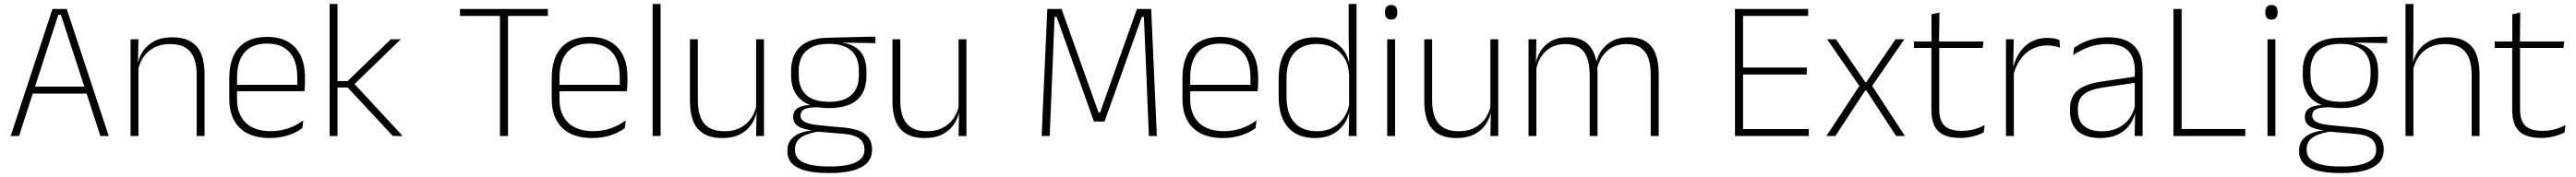

<svg xmlns="http://www.w3.org/2000/svg" viewBox="-20 -684 12931 890"><path d="M33.5 0 243.5 -639H315L526 0H484L286 -609.5H272.5L75.5 0ZM133 -213.5V-248.5H426V-213.5Z M967.5 0V-308Q967.5 -356 954.5 -390.5Q941.5 -425 912 -443.8Q882.5 -462.5 833 -462.5Q787.5 -462.5 753.5 -444.5Q719.5 -426.5 699 -395.2Q678.5 -364 671.5 -324L660.5 -356H670.5Q676 -394 697 -426Q718 -458 755 -477.2Q792 -496.5 844 -496.5Q903.5 -496.5 939.2 -474.2Q975 -452 991 -410.8Q1007 -369.5 1007 -311.5V0ZM635.5 0V-486.5H675L672.5 -362.5L675 -361V0Z M1334 10Q1236 10 1183.5 -41.2Q1131 -92.5 1131 -187V-290.5Q1131 -391.5 1179.5 -445Q1228 -498.5 1321 -498.5Q1383 -498.5 1425.2 -474.2Q1467.5 -450 1489.2 -404.8Q1511 -359.5 1511 -295.5V-278Q1511 -265.5 1510.5 -252.8Q1510 -240 1508.5 -225.5H1472Q1472.5 -245.5 1472.5 -263.2Q1472.5 -281 1472.5 -296Q1472.5 -350.5 1455.2 -388Q1438 -425.5 1404.2 -445.2Q1370.5 -465 1321 -465Q1247 -465 1208.5 -421Q1170 -377 1170 -293V-245V-239V-184.5Q1170 -147 1181 -117.5Q1192 -88 1213.2 -67.2Q1234.5 -46.5 1266 -35.5Q1297.5 -24.5 1339 -24.5Q1386 -24.5 1426.5 -38.5Q1467 -52.5 1502.5 -78.5L1498 -40Q1467.5 -17 1425.8 -3.5Q1384 10 1334 10ZM1151 -225.5V-257.5H1498.5V-225.5Z M1952.5 0 1725.5 -244H1667.5V-276.5H1725.5L1942 -486.5H1992L1753 -254.5V-269L2002 0ZM1635 0V-664H1674.5V0Z M2490 0V-634.5H2530.5V0ZM2289.5 -604V-639H2730.5V-604Z M2953 10Q2855 10 2802.5 -41.2Q2750 -92.5 2750 -187V-290.5Q2750 -391.5 2798.5 -445Q2847 -498.5 2940 -498.5Q3002 -498.5 3044.2 -474.2Q3086.5 -450 3108.2 -404.8Q3130 -359.5 3130 -295.5V-278Q3130 -265.5 3129.5 -252.8Q3129 -240 3127.5 -225.5H3091Q3091.5 -245.5 3091.5 -263.2Q3091.5 -281 3091.5 -296Q3091.5 -350.5 3074.2 -388Q3057 -425.5 3023.2 -445.2Q2989.5 -465 2940 -465Q2866 -465 2827.5 -421Q2789 -377 2789 -293V-245V-239V-184.5Q2789 -147 2800 -117.5Q2811 -88 2832.2 -67.2Q2853.5 -46.5 2885 -35.5Q2916.5 -24.5 2958 -24.5Q3005 -24.5 3045.5 -38.5Q3086 -52.5 3121.5 -78.5L3117 -40Q3086.5 -17 3044.8 -3.5Q3003 10 2953 10ZM2770 -225.5V-257.5H3117.5V-225.5Z M3256.5 0V-664H3296.5V0Z M3483.5 -486.5V-178.5Q3483.5 -130.5 3496.5 -96Q3509.5 -61.5 3539 -42.8Q3568.5 -24 3618 -24Q3664 -24 3697.8 -42Q3731.5 -60 3752.2 -91.2Q3773 -122.5 3779.5 -162.5L3790.5 -130.5H3780.5Q3775 -93 3754 -60.8Q3733 -28.5 3696.2 -9.2Q3659.5 10 3607 10Q3548 10 3512 -12.2Q3476 -34.5 3460 -75.8Q3444 -117 3444 -175V-486.5ZM3815.5 -486.5V0H3776L3778.5 -123.5L3776 -125.5V-486.5Z M4142.5 -140.5Q4050.5 -140.5 4001 -182.8Q3951.5 -225 3951.5 -306V-328Q3951.5 -376.5 3970.5 -413.5Q3989.5 -450.5 4031 -471.8Q4072.5 -493 4139 -494.5L4375 -500V-467L4201.5 -470V-470.5Q4249 -464.5 4277.2 -444.8Q4305.5 -425 4317.8 -394.5Q4330 -364 4330 -325V-302Q4330 -222 4282.2 -181.2Q4234.5 -140.5 4142.5 -140.5ZM4139.5 153H4149Q4200 153 4238.2 144.8Q4276.5 136.5 4298.2 118.2Q4320 100 4320 69V67Q4320 32.5 4294.8 12.8Q4269.5 -7 4210 -11.5L4079 -22.5L4097.5 -23.5Q4060 -18.5 4031.5 -8.2Q4003 2 3987 20.2Q3971 38.5 3971 66.5V68Q3971 100.5 3992.2 119Q4013.5 137.5 4051.5 145.2Q4089.5 153 4139.5 153ZM4138 186Q4076.5 186 4030.5 175.5Q3984.5 165 3958.8 140.8Q3933 116.5 3933 75V73Q3933 39.5 3950.8 18Q3968.5 -3.5 3998 -14.8Q4027.5 -26 4062.5 -29.5L4061.5 -28.5Q4009 -33.5 3985.5 -50.2Q3962 -67 3962 -95.5V-96Q3962 -114 3970.8 -127Q3979.5 -140 3999 -147.5Q4018.5 -155 4049.5 -155.5V-163L4117.5 -144L4079 -144.5Q4034 -144 4016.5 -133.8Q3999 -123.5 3999 -103.5V-103Q3999 -81.5 4021.8 -70Q4044.5 -58.5 4100.5 -53.5L4217 -42.5Q4292 -35.5 4325 -8.2Q4358 19 4358 66.5V69Q4358 111 4331.8 136.8Q4305.5 162.5 4258.5 174.2Q4211.5 186 4148.5 186ZM4142 -172Q4191.5 -172 4224.8 -187Q4258 -202 4275 -232Q4292 -262 4292 -305.5V-329.5Q4292 -372 4275.5 -402Q4259 -432 4226.2 -447.8Q4193.5 -463.5 4145 -463.5H4141Q4087.5 -463.5 4054 -446.2Q4020.5 -429 4005.2 -398.5Q3990 -368 3990 -328.5V-307Q3990 -262.5 4007 -232.5Q4024 -202.5 4057.8 -187.2Q4091.5 -172 4142 -172Z M4500 -486.5V-178.5Q4500 -130.5 4513 -96Q4526 -61.5 4555.5 -42.8Q4585 -24 4634.5 -24Q4680.5 -24 4714.2 -42Q4748 -60 4768.8 -91.2Q4789.5 -122.5 4796 -162.5L4807 -130.5H4797Q4791.5 -93 4770.5 -60.8Q4749.5 -28.5 4712.8 -9.2Q4676 10 4623.5 10Q4564.5 10 4528.5 -12.2Q4492.5 -34.5 4476.5 -75.8Q4460.5 -117 4460.5 -175V-486.5ZM4832 -486.5V0H4792.5L4795 -123.5L4792.5 -125.5V-486.5Z M5209.5 0 5238 -639H5309.5L5495 -118.5H5503L5688 -639H5759.5L5788 0H5748L5735.5 -303.5L5723 -599H5712.5L5525.5 -73H5472L5285 -599H5274.5L5262.5 -303L5250 0Z M6119.5 10Q6021.5 10 5969 -41.2Q5916.5 -92.5 5916.5 -187V-290.5Q5916.5 -391.5 5965 -445Q6013.5 -498.5 6106.5 -498.5Q6168.5 -498.5 6210.8 -474.2Q6253 -450 6274.8 -404.8Q6296.5 -359.5 6296.5 -295.5V-278Q6296.5 -265.5 6296 -252.8Q6295.5 -240 6294 -225.5H6257.5Q6258 -245.5 6258 -263.2Q6258 -281 6258 -296Q6258 -350.5 6240.8 -388Q6223.5 -425.5 6189.8 -445.2Q6156 -465 6106.5 -465Q6032.5 -465 5994 -421Q5955.5 -377 5955.5 -293V-245V-239V-184.5Q5955.5 -147 5966.5 -117.5Q5977.5 -88 5998.8 -67.2Q6020 -46.5 6051.5 -35.5Q6083 -24.5 6124.5 -24.5Q6171.5 -24.5 6212 -38.5Q6252.5 -52.5 6288 -78.5L6283.5 -40Q6253 -17 6211.2 -3.5Q6169.5 10 6119.5 10ZM5936.5 -225.5V-257.5H6284V-225.5Z M6582 10Q6493.5 10 6446.5 -43.8Q6399.5 -97.5 6399.5 -199V-287.5Q6399.5 -389 6446.8 -442.8Q6494 -496.5 6584 -496.5Q6632.5 -496.5 6670.2 -477.8Q6708 -459 6730.2 -425.2Q6752.5 -391.5 6755 -345.5H6768L6753 -309.5Q6750 -360.5 6728 -394.5Q6706 -428.5 6670.8 -445.8Q6635.5 -463 6592 -463Q6518 -463 6478.5 -419Q6439 -375 6439 -290V-197.5Q6439 -112.5 6478.5 -68.2Q6518 -24 6593 -24Q6636.5 -24 6670.2 -41.8Q6704 -59.5 6726 -91.2Q6748 -123 6754.5 -164.5L6767.5 -132.5H6756Q6750.5 -93 6728.5 -60.8Q6706.5 -28.5 6669.8 -9.2Q6633 10 6582 10ZM6751 0 6754 -126.5 6753 -140V-347L6753.5 -359L6751 -497.5V-664H6790.5V0Z M6944.5 0V-486.5H6984V0ZM6964.5 -585.5Q6949 -585.5 6941.2 -594.5Q6933.5 -603.5 6933.5 -620.5V-624.5Q6933.5 -641 6941.2 -650Q6949 -659 6964.5 -659Q6979.5 -659 6987.2 -650Q6995 -641 6995 -624.5V-620.5Q6995 -603 6987.2 -594.2Q6979.5 -585.5 6964.5 -585.5Z M7170 -486.5V-178.5Q7170 -130.5 7183 -96Q7196 -61.5 7225.5 -42.8Q7255 -24 7304.5 -24Q7350.5 -24 7384.2 -42Q7418 -60 7438.8 -91.2Q7459.5 -122.5 7466 -162.5L7477 -130.5H7467Q7461.5 -93 7440.5 -60.8Q7419.5 -28.5 7382.8 -9.2Q7346 10 7293.5 10Q7234.5 10 7198.5 -12.2Q7162.5 -34.5 7146.5 -75.8Q7130.5 -117 7130.5 -175V-486.5ZM7502 -486.5V0H7462.5L7465 -123.5L7462.5 -125.5V-486.5Z M8267.5 0V-308.5Q8267.5 -356.5 8255.8 -391Q8244 -425.5 8217 -444Q8190 -462.5 8145 -462.5Q8103.5 -462.5 8072.5 -445Q8041.5 -427.5 8022.2 -397.2Q8003 -367 7997 -328.5L7985.5 -361.5H7992.5Q7998 -396.5 8018.5 -427.5Q8039 -458.5 8073.2 -477.5Q8107.5 -496.5 8156 -496.5Q8211 -496.5 8244.2 -474.5Q8277.5 -452.5 8292.5 -411.2Q8307.5 -370 8307.5 -312V0ZM7654 0V-486.5H7693.5L7691 -362L7693.5 -360.5V0ZM7961 0V-308Q7961 -356.5 7949 -391Q7937 -425.5 7910.5 -444Q7884 -462.5 7839 -462.5Q7796.5 -462.5 7765.2 -444.5Q7734 -426.5 7715.2 -395.2Q7696.5 -364 7690 -324L7678 -356H7689Q7694 -394 7713.8 -426Q7733.5 -458 7767.5 -477.2Q7801.5 -496.5 7850 -496.5Q7916.5 -496.5 7952.2 -462Q7988 -427.5 7997 -359.5Q7999 -348.5 7999.8 -337.5Q8000.5 -326.5 8000.5 -315V0Z M8690.5 0V-639H8731V0ZM8703 0V-35H9061V0ZM8713 -309.5V-344.5H9051V-309.5ZM8702 -604V-639H9058V-604Z M9149.5 0 9319 -258V-246L9153 -486.5H9197.5L9344.5 -271.5H9350L9496.5 -486.5H9541L9375 -246V-258.5L9544 0H9499.5L9350 -229.5H9344.5L9194.5 0Z M9821.5 9.5Q9770 9.5 9738.2 -5.8Q9706.5 -21 9691.5 -52.2Q9676.5 -83.5 9676.5 -130.5V-459H9716V-134.5Q9716 -79 9741.8 -52.5Q9767.5 -26 9828.5 -26Q9859 -26 9888.2 -33.2Q9917.5 -40.5 9944 -55.5L9939.5 -18.5Q9916.5 -6 9885.2 1.8Q9854 9.5 9821.5 9.5ZM9589 -443V-475.5H9938L9934 -443ZM9677 -469.5V-612.5L9717 -621L9715 -469.5Z M10087.5 -305 10074.5 -334 10085 -337.5Q10101.5 -409.5 10146.5 -451.5Q10191.5 -493.5 10259.5 -493.5Q10279 -493.5 10294 -490.2Q10309 -487 10319.5 -483L10322 -444Q10309.5 -449.5 10293 -452.5Q10276.5 -455.5 10257 -455.5Q10197.5 -455.5 10152.5 -417.5Q10107.5 -379.5 10087.5 -305ZM10051 0V-486.5H10090L10087 -338L10090.5 -334.5V0Z M10697 0 10699.5 -125 10697.5 -131.5V-290L10698 -328Q10698 -394.5 10664.5 -428.5Q10631 -462.5 10560 -462.5Q10506 -462.5 10462.8 -445.5Q10419.5 -428.5 10388.5 -407L10393 -444Q10409.5 -456 10434.2 -468.2Q10459 -480.5 10491.5 -488.5Q10524 -496.5 10564.5 -496.5Q10609.5 -496.5 10642.2 -485Q10675 -473.5 10696 -451.8Q10717 -430 10727 -399Q10737 -368 10737 -328.5V0ZM10523.5 10Q10451 10 10411.8 -24.2Q10372.5 -58.5 10372.5 -124V-136.5Q10372.5 -197.5 10410.5 -229.8Q10448.5 -262 10535.5 -274.5L10707 -300L10709 -269L10541 -244.5Q10472.5 -234.5 10442.2 -210Q10412 -185.5 10412 -138.5V-128Q10412 -77 10443 -50.5Q10474 -24 10533.5 -24Q10582 -24 10616.8 -42.2Q10651.5 -60.5 10672.8 -91.8Q10694 -123 10700.5 -162L10711 -131H10702Q10697 -94 10676 -61.8Q10655 -29.5 10617 -9.8Q10579 10 10523.5 10Z M10933 0H10892V-639H10933ZM10911 -35.5H11252.5V0H10911Z M11364 0V-486.5H11403.5V0ZM11384 -585.5Q11368.5 -585.5 11360.8 -594.5Q11353 -603.5 11353 -620.5V-624.5Q11353 -641 11360.8 -650Q11368.5 -659 11384 -659Q11399 -659 11406.8 -650Q11414.5 -641 11414.5 -624.5V-620.5Q11414.5 -603 11406.8 -594.2Q11399 -585.5 11384 -585.5Z M11732 -140.5Q11640 -140.5 11590.5 -182.8Q11541 -225 11541 -306V-328Q11541 -376.5 11560 -413.5Q11579 -450.5 11620.5 -471.8Q11662 -493 11728.5 -494.5L11964.5 -500V-467L11791 -470V-470.5Q11838.5 -464.5 11866.8 -444.8Q11895 -425 11907.2 -394.5Q11919.5 -364 11919.5 -325V-302Q11919.5 -222 11871.8 -181.2Q11824 -140.5 11732 -140.5ZM11729 153H11738.5Q11789.5 153 11827.8 144.8Q11866 136.5 11887.8 118.2Q11909.5 100 11909.5 69V67Q11909.5 32.5 11884.2 12.8Q11859 -7 11799.5 -11.5L11668.5 -22.5L11687 -23.5Q11649.5 -18.5 11621 -8.2Q11592.5 2 11576.5 20.2Q11560.5 38.5 11560.5 66.5V68Q11560.5 100.5 11581.8 119Q11603 137.5 11641 145.2Q11679 153 11729 153ZM11727.5 186Q11666 186 11620 175.5Q11574 165 11548.2 140.8Q11522.5 116.5 11522.5 75V73Q11522.5 39.5 11540.2 18Q11558 -3.5 11587.5 -14.8Q11617 -26 11652 -29.5L11651 -28.5Q11598.5 -33.5 11575 -50.2Q11551.5 -67 11551.5 -95.5V-96Q11551.5 -114 11560.2 -127Q11569 -140 11588.5 -147.5Q11608 -155 11639 -155.5V-163L11707 -144L11668.5 -144.5Q11623.5 -144 11606 -133.8Q11588.5 -123.5 11588.5 -103.5V-103Q11588.5 -81.5 11611.2 -70Q11634 -58.5 11690 -53.5L11806.5 -42.5Q11881.5 -35.5 11914.5 -8.2Q11947.5 19 11947.5 66.5V69Q11947.5 111 11921.2 136.8Q11895 162.5 11848 174.2Q11801 186 11738 186ZM11731.5 -172Q11781 -172 11814.2 -187Q11847.5 -202 11864.5 -232Q11881.5 -262 11881.5 -305.5V-329.5Q11881.5 -372 11865 -402Q11848.5 -432 11815.8 -447.8Q11783 -463.5 11734.5 -463.5H11730.5Q11677 -463.5 11643.5 -446.2Q11610 -429 11594.8 -398.5Q11579.5 -368 11579.5 -328.5V-307Q11579.5 -262.5 11596.5 -232.5Q11613.5 -202.5 11647.2 -187.2Q11681 -172 11731.5 -172Z M12389 0V-308Q12389 -356 12376 -390.5Q12363 -425 12333.5 -443.8Q12304 -462.5 12254.5 -462.5Q12208.5 -462.5 12174.8 -444.5Q12141 -426.5 12120.8 -395.5Q12100.5 -364.5 12093.5 -324L12080 -356H12092Q12097.5 -394 12118.8 -426Q12140 -458 12176.8 -477.2Q12213.5 -496.5 12265.5 -496.5Q12325 -496.5 12360.8 -474.2Q12396.5 -452 12412.5 -410.8Q12428.5 -369.5 12428.5 -311.5V0ZM12057 0V-664H12096.5V-498.5L12094.5 -359L12096.5 -355V0Z M12737.5 9.5Q12686 9.5 12654.2 -5.8Q12622.5 -21 12607.5 -52.2Q12592.5 -83.5 12592.5 -130.5V-459H12632V-134.5Q12632 -79 12657.8 -52.5Q12683.5 -26 12744.5 -26Q12775 -26 12804.2 -33.2Q12833.5 -40.5 12860 -55.5L12855.5 -18.5Q12832.5 -6 12801.2 1.8Q12770 9.5 12737.5 9.5ZM12505 -443V-475.5H12854L12850 -443ZM12593 -469.5V-612.5L12633 -621L12631 -469.5Z"/></svg>

Font: Anek Telugu Medium ExtraLight
Style: Regular
Weight: 250
Version: Version 1.003